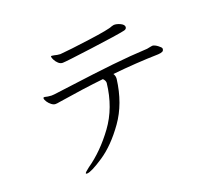

<svg xmlns="http://www.w3.org/2000/svg" viewBox="-122 -874 1244 1090"><g transform="rotate(-20 500.0 -329.5)"><path d="M720 -667Q720 -652 700 -649Q659 -640 496.5 -618.5Q334 -597 315 -597Q301 -597 289.5 -607.5Q278 -618 271 -631.5Q264 -645 264 -652Q264 -655 265 -655Q266 -656 269 -656Q274 -656 284.5 -653.5Q295 -651 300 -650Q311 -648 318 -648L329 -649Q372 -652 498.5 -669Q625 -686 647 -697Q649 -698 660 -700H663Q679 -700 699 -690.5Q719 -681 720 -667ZM145 -449Q146 -450 151 -450Q154 -450 170 -446Q185 -444 191 -444L208 -445Q238 -448 317 -459Q467 -479 578 -491Q689 -503 792 -508Q800 -509 809.5 -511.5Q819 -514 824 -514H827Q839 -513 856.5 -500Q874 -487 875 -480V-478Q875 -467 866.5 -462.5Q858 -458 840 -457Q708 -454 563 -439Q571 -426 571 -414V-407Q553 -263 481.5 -162.5Q410 -62 332.5 -10.5Q255 41 230 41Q225 41 223 39Q223 39 223 38Q223 32 251 11Q342 -52 418 -156Q494 -260 510 -404V-406Q510 -419 497 -432Q377 -419 221 -394Q207 -391 196 -391Q185 -391 172.5 -400.5Q160 -410 151.5 -423Q143 -436 143 -445Q143 -449 145 -449Z"/></g></svg>

Font: JyunsaiKaai Light
Style: Regular
Weight: 300
Designer: Fontworks Inc.
Version: Version 0.030;April 7, 2024;FontCreator 14.0.0.2901 64-bit